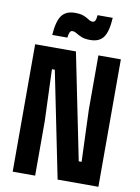

<svg xmlns="http://www.w3.org/2000/svg" viewBox="-109 -1116 868 1187"><g transform="rotate(10 325.0 -522.0)"><path d="M56 0V-800H312L447 -134H465L453 -458V-800H594V0H338L203 -666H185L197 -342V0ZM150 -875Q156 -962 182.5 -998Q209 -1034 266 -1034Q301 -1034 321.5 -1025.5Q342 -1017 355 -1008Q368 -999 381 -999Q392 -999 397.5 -1009.5Q403 -1020 405 -1044H500Q495 -957 469 -921Q443 -885 386 -885Q351 -885 330 -894Q309 -903 295.5 -911.5Q282 -920 269 -920Q259 -920 253.5 -910Q248 -900 245 -875Z"/></g></svg>

Font: Martian Mono SemiCondensed
Style: Bold
Weight: 700
Width: 4
Designer: Roman Shamin
Foundry: Evil Martians
Version: Version 1.000